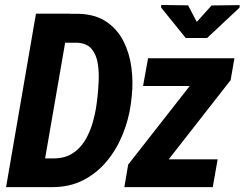

<svg xmlns="http://www.w3.org/2000/svg" viewBox="-20 -767 1002 787"><path d="M872.1 -113.8 852.1 0H526.4L545.9 -113.8ZM925.3 -438.5 582.5 0H489.7L505.4 -92.3L846.7 -528.3H940.9ZM893.6 -528.3 874 -414.6H566.4L586.9 -528.3ZM751 -745.1 786.6 -677.2 847.2 -744.6 962.4 -746.1 961.9 -735.8 829.1 -611.3H741.2L640.6 -735.8V-746.6ZM192.4 0H63.5L85 -118.2L199.2 -117.7Q244.6 -117.7 276.4 -137.7Q308.1 -157.7 328.1 -190.7Q348.1 -223.6 359.6 -263.4Q371.1 -303.2 376 -340.8L379.9 -373Q382.8 -399.9 384.5 -436.3Q386.2 -472.7 380.6 -507.6Q375 -542.5 355.7 -566.2Q336.4 -589.8 296.4 -591.8L163.6 -592.3L184.6 -710.9L302.7 -710.4Q371.1 -708.5 416.3 -677.7Q461.4 -647 486.3 -597.7Q511.2 -548.3 518.8 -489.5Q526.4 -430.7 520 -373L516.1 -339.4Q507.3 -275.9 482.4 -214.8Q457.5 -153.8 416.7 -105Q376 -56.2 319.8 -27.8Q263.7 0.5 192.4 0ZM267.6 -710.9 144.5 0H4.9L127.4 -710.9Z"/></svg>

Font: Roboto Condensed
Style: Bold Italic
Weight: 700
Italic angle: -12°
Designer: Christian Robertson
Foundry: Google
Version: Version 3.0